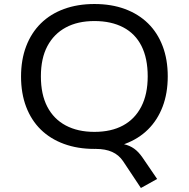

<svg xmlns="http://www.w3.org/2000/svg" viewBox="-20 -734 942 958"><path d="M683 204 594 70Q573 39 539.5 24Q506 9 458 9L530 -21Q570 -21 598.5 -14.5Q627 -8 649 7.5Q671 23 691 52L764 159ZM451 9Q367 9 299 -16Q231 -41 183.5 -87.5Q136 -134 110.5 -201Q85 -268 85 -352Q85 -436 110.5 -503Q136 -570 183.5 -617Q231 -664 299 -689Q367 -714 451 -714Q536 -714 603.5 -689Q671 -664 718.5 -617.5Q766 -571 791.5 -504Q817 -437 817 -353Q817 -269 791.5 -202Q766 -135 718.5 -88Q671 -41 603.5 -16Q536 9 451 9ZM451 -76Q535 -76 594 -108Q653 -140 685 -202Q717 -264 717 -353Q717 -443 686 -504.5Q655 -566 595 -597.5Q535 -629 451 -629Q368 -629 308.5 -597Q249 -565 216.5 -504Q184 -443 184 -353Q184 -263 216 -201.5Q248 -140 308 -108Q368 -76 451 -76Z"/></svg>

Font: Nunito Sans 7pt SemiExpanded
Style: Regular
Weight: 400
Width: 6
Designer: Vernon Adams
Foundry: Vernon Adams
Version: Version 3.101;gftools[0.9.27]